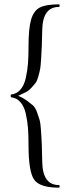

<svg xmlns="http://www.w3.org/2000/svg" viewBox="-20 -745 329 882"><path d="M32 -298Q29 -298 29 -304.5Q29 -311 32 -311Q57 -314 74 -333.5Q91 -353 98.5 -387Q106 -421 108.5 -453Q111 -485 111 -529Q111 -615 123 -655.5Q135 -696 163 -710.5Q191 -725 250 -725Q254 -725 254 -719Q254 -713 250 -713Q176 -713 174 -607Q173 -556 172 -533.5Q171 -511 169 -476.5Q167 -442 164.5 -428.5Q162 -415 156 -393.5Q150 -372 143 -363.5Q136 -355 124.5 -342Q113 -329 98.5 -321.5Q84 -314 64 -305Q87 -295 102.5 -283.5Q118 -272 130 -262Q142 -252 149.5 -231Q157 -210 161.5 -195.5Q166 -181 168.5 -144Q171 -107 172 -82.5Q173 -58 174 -1Q176 105 250 105Q254 105 254 111Q254 117 250 117Q163 117 137 80.5Q111 44 111 -80Q111 -125 108.5 -157Q106 -189 98.5 -222.5Q91 -256 74 -275.5Q57 -295 32 -298Z"/></svg>

Font: Cormorant SC
Style: Regular
Weight: 400
Designer: Christian Thalmann (Catharsis Fonts)
Version: Version 1.000;PS 002.000;hotconv 1.0.88;makeotf.lib2.5.64775